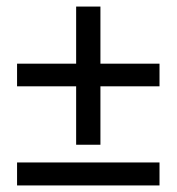

<svg xmlns="http://www.w3.org/2000/svg" viewBox="-20 -565 538 585"><path d="M212 -124V-302H32V-371H212V-545H286V-371H466V-302H286V-124ZM32 0V-70H466V0Z"/></svg>

Font: Nunito Sans 7pt Condensed SemiBold
Style: Regular
Weight: 600
Width: 3
Designer: Vernon Adams
Foundry: Vernon Adams
Version: Version 3.101;gftools[0.9.27]